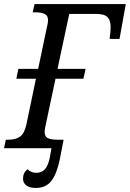

<svg xmlns="http://www.w3.org/2000/svg" viewBox="-39 -734 643 951"><path d="M75 151Q75 122 97 104Q115 122 141 122Q166 122 182 106Q198 90 207 50L216 0H-19L-10 -42H2Q37 -42 59 -56.5Q81 -71 91 -114L139 -344H42L52 -393H150L193 -598Q199 -621 199 -634Q199 -657 182 -665Q165 -673 135 -673H123L132 -714H584L553 -541H504Q509 -581 509 -601Q509 -633 493.5 -649Q478 -665 438 -665H304L246 -393H385L374 -344H236L188 -118Q182 -94 182 -81Q182 -57 198.5 -49.5Q215 -42 245 -42H276L257 56Q242 128 215 162.5Q188 197 138 197Q108 197 91.5 184.5Q75 172 75 151Z"/></svg>

Font: Noto Serif Narrow
Style: Italic
Weight: 400
Width: 4
Italic angle: -12°
Designer: Monotype Design Team
Foundry: Monotype Imaging Inc.
Version: Version 1.001